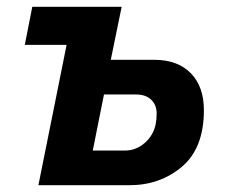

<svg xmlns="http://www.w3.org/2000/svg" viewBox="-20 -545 667 565"><path d="M93 0 176 -413H53L75 -525H338L306 -369H434Q503 -369 541.5 -329.5Q580 -290 580 -221Q580 -109 515.5 -54.5Q451 0 361 0ZM253 -102H348Q380 -102 405.5 -124Q431 -146 438 -179Q441 -194 441 -211Q441 -236 425 -251.5Q409 -267 380 -267H286Z"/></svg>

Font: Aneliza
Style: Bold Italic
Weight: 700
Italic angle: -11.31°
Designer: Mike Abbink, Paul van der Laan, Pieter van Rosmalen
Foundry: Bold Monday
Version: Version 3.0